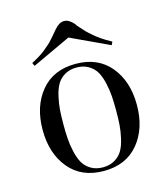

<svg xmlns="http://www.w3.org/2000/svg" viewBox="-106 -763 758 866"><g transform="rotate(-15 273.0 -330.0)"><path d="M435 -50Q377 20 273 20Q169 20 111 -50Q53 -120 53 -230Q53 -340 111 -410Q169 -480 273 -480Q377 -480 435 -410Q493 -340 493 -230Q493 -120 435 -50ZM394 -163Q396 -192 396 -230Q396 -268 394 -297Q392 -326 384.5 -359Q377 -392 364.5 -413.5Q352 -435 328.5 -449Q305 -463 273 -463Q241 -463 217.5 -449Q194 -435 181.5 -413.5Q169 -392 161.5 -359Q154 -326 152 -297Q150 -268 150 -230Q150 -192 152 -163Q154 -134 161.5 -101Q169 -68 181.5 -46.5Q194 -25 217.5 -11Q241 3 273 3Q305 3 328.5 -11Q352 -25 364.5 -46.5Q377 -68 384.5 -101Q392 -134 394 -163ZM319 -653Q323 -645 332 -636Q341 -627 348.5 -618Q356 -609 361.5 -604.5Q367 -600 376 -591.5Q385 -583 393 -577Q401 -571 412 -563Q429 -551 460 -534L453 -519L273 -603L93 -519L86 -534Q133 -559 152.5 -576Q172 -593 177.5 -597.5Q183 -602 193 -613.5Q203 -625 205 -627Q207 -629 217 -641L227 -653Q250 -680 273 -680Q296 -680 319 -653Z"/></g></svg>

Font: Elsie Swash Caps
Style: Regular
Weight: 400
Designer: Alejandro Inler
Foundry: Alejandro Inler
Version: 1.003